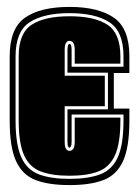

<svg xmlns="http://www.w3.org/2000/svg" viewBox="-20 -524 400 555"><path d="M181 11Q121 11 83 -3.5Q45 -18 26.5 -58Q8 -98 8 -176V-361Q8 -442 52.5 -473Q97 -504 181 -504Q264 -504 309 -473Q354 -442 354 -361V-313H309V-210H354V-176Q354 -98 335.5 -58Q317 -18 279 -3.5Q241 11 181 11ZM181 -7Q235 -7 269.5 -20Q304 -33 320.5 -69.5Q337 -106 337 -176V-193H187V-115Q187 -105 185 -101Q182 -97 181 -97Q178 -97 177 -101Q175 -103 175 -115V-208H292V-314H175V-379Q175 -397 181 -397Q187 -397 187 -379V-331H337V-361Q337 -433 296.5 -459.5Q256 -486 181 -486Q106 -486 65.5 -459.5Q25 -433 25 -361V-176Q25 -106 41.5 -69.5Q58 -33 92.5 -20Q127 -7 181 -7ZM181 -16Q130 -16 97.5 -28.5Q65 -41 49.5 -75.5Q34 -110 34 -176V-361Q34 -428 71.5 -452.5Q109 -477 181 -477Q253 -477 290.5 -452.5Q328 -428 328 -361V-340H196V-379Q196 -406 181 -406Q174 -406 171 -400Q167 -395 167 -379V-305H283V-217H167V-115Q167 -98 171 -94Q174 -88 181 -88Q188 -88 192 -94Q196 -100 196 -115V-184H328V-176Q328 -110 312.5 -75.5Q297 -41 264.5 -28.5Q232 -16 181 -16Z"/></svg>

Font: Alumni Sans Collegiate One
Style: Regular
Weight: 400
Designer: Robert E. Leuschke
Foundry: Robert E. Leuschke
Version: Version 1.100